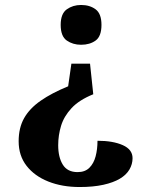

<svg xmlns="http://www.w3.org/2000/svg" viewBox="-20 -560 590 772"><path d="M355 -181Q298 -158 267.5 -125Q237 -92 225.5 -54Q214 -16 214 24Q214 72 232.5 102Q251 132 292 132Q322 132 339.5 114.5Q357 97 364.5 68.5Q372 40 372 6Q434 6 473.5 23.5Q513 41 513 76Q513 100 500.5 121.5Q488 143 462 158.5Q436 174 395.5 183Q355 192 300 192Q230 192 174.5 170Q119 148 87 107Q55 66 55 8Q55 -46 77 -85Q99 -124 143.5 -155Q188 -186 254 -213L267 -304H342ZM306 -540Q341 -540 364.5 -522.5Q388 -505 388 -460Q388 -414 364.5 -397Q341 -380 306 -380Q273 -380 248.5 -397Q224 -414 224 -460Q224 -505 248.5 -522.5Q273 -540 306 -540Z"/></svg>

Font: Noto Serif Armenian
Style: Bold
Weight: 700
Version: Version 2.007